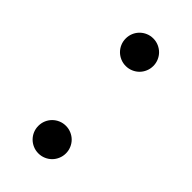

<svg xmlns="http://www.w3.org/2000/svg" viewBox="-176 -575 629 629"><g transform="rotate(45 138.0 -260.5)"><path d="M137.8 5.7Q124.6 5.7 112.9 0.7Q101.2 -4.3 92.5 -13Q83.8 -21.7 78.8 -33.4Q73.9 -45.1 73.9 -58.2Q73.9 -71.4 78.8 -83.1Q83.8 -94.8 92.5 -103.5Q101.2 -112.2 112.9 -117.2Q124.6 -122.2 137.8 -122.2Q150.9 -122.2 162.6 -117.2Q174.4 -112.2 183.1 -103.5Q191.8 -94.8 196.7 -83.1Q201.7 -71.4 201.7 -58.2Q201.7 -45.1 196.7 -33.4Q191.8 -21.7 183.1 -13Q174.4 -4.3 162.6 0.7Q150.9 5.7 137.8 5.7ZM137.8 -399.1Q124.6 -399.1 112.9 -404.1Q101.2 -409.1 92.5 -417.8Q83.8 -426.5 78.8 -438.2Q73.9 -449.9 73.9 -463.1Q73.9 -476.2 78.8 -487.9Q83.8 -499.6 92.5 -508.3Q101.2 -517 112.9 -522Q124.6 -527 137.8 -527Q150.9 -527 162.6 -522Q174.4 -517 183.1 -508.3Q191.8 -499.6 196.7 -487.9Q201.7 -476.2 201.7 -463.1Q201.7 -449.9 196.7 -438.2Q191.8 -426.5 183.1 -417.8Q174.4 -409.1 162.6 -404.1Q150.9 -399.1 137.8 -399.1Z"/></g></svg>

Font: Fast_Sans-Dotted
Style: Regular
Weight: 400
Version: Version 3.018